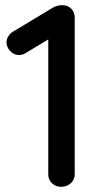

<svg xmlns="http://www.w3.org/2000/svg" viewBox="-20 -720 391 740"><path d="M268 -652V-48Q268 -28 253 -14Q238 0 216 0Q194 0 180 -14Q166 -28 166 -48V-568L78 -515Q67 -508 53 -508Q33 -508 19 -523.5Q5 -539 5 -557Q5 -569 12 -580Q19 -591 30 -598L188 -693Q202 -700 223 -700Q243 -699 255.5 -685.5Q268 -672 268 -652Z"/></svg>

Font: Quicksand Medium
Style: Regular
Weight: 500
Designer: Andrew Paglinawan
Foundry: Andrew Paglinawan
Version: Version 3.000